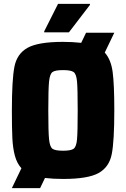

<svg xmlns="http://www.w3.org/2000/svg" viewBox="-20 -911 648 986"><path d="M518 -641Q550 -605 558.5 -541.5Q567 -478 567 -344Q567 -187 554 -120Q541 -53 486.5 -22.5Q432 8 304 8Q254 8 211 3L186 55H41L90 -47Q67 -72 56.5 -111Q46 -150 43.5 -200.5Q41 -251 41 -344Q41 -501 54 -568Q67 -635 121.5 -665.5Q176 -696 304 -696Q352 -696 397 -691L422 -743H567ZM379 -344Q379 -455 375.5 -493Q372 -531 358 -541Q344 -551 304 -551Q263 -551 249.5 -541Q236 -531 232 -493Q228 -455 228 -344Q228 -233 232 -195Q236 -157 249.5 -147Q263 -137 304 -137Q344 -137 358 -147Q372 -157 375.5 -195Q379 -233 379 -344ZM207 -745V-750L278 -891H442V-886L334 -745Z"/></svg>

Font: Saira Semi Condensed ExtraBold
Style: Regular
Weight: 800
Width: 4
Designer: Hector Gatti with collaboration of the Omnibus-Type team
Foundry: Omnibus-Type
Version: Version 1.001; ttfautohint (v1.8)